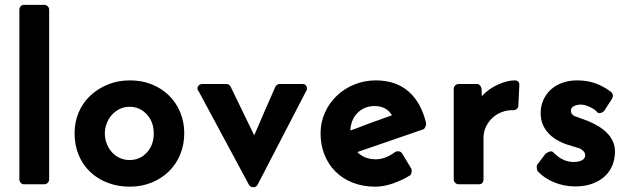

<svg xmlns="http://www.w3.org/2000/svg" viewBox="-20 -761 2615 793"><path d="M163 -741Q171 -741 177 -735Q183 -729 183 -721V-20Q183 -12 177 -6Q171 0 163 0H78Q71 0 65.5 -6Q60 -12 60 -20V-721Q60 -729 65.5 -735Q71 -741 78 -741Z M517 -429Q566 -429 607 -412.5Q648 -396 678 -366.5Q708 -337 724.5 -297Q741 -257 741 -211Q741 -164 724.5 -123.5Q708 -83 678 -53.5Q648 -24 606.5 -7Q565 10 516 10Q467 10 425 -6Q383 -22 352.5 -51Q322 -80 305 -120.5Q288 -161 288 -211Q288 -257 305 -297Q322 -337 353 -366Q384 -395 425.5 -412Q467 -429 517 -429ZM515 -100Q558 -100 586.5 -131Q615 -162 615 -210Q615 -257 587 -288Q558 -320 515 -320Q493 -320 474.5 -311Q456 -302 442.5 -287Q429 -272 421 -252Q413 -232 413 -210Q413 -187 421 -167Q429 -147 442.5 -132Q456 -117 475 -108.5Q494 -100 515 -100Z M1229 -414Q1241 -414 1246 -404.5Q1251 -395 1245 -385V-386Q1195 -289 1145 -193Q1095 -97 1045 0Q1043 5 1038.5 8.5Q1034 12 1029 12H1024Q1019 12 1014 8.5Q1009 5 1007 0L800 -385V-384Q792 -395 798 -404.5Q804 -414 815 -414H917Q921 -414 926 -410.5Q931 -407 933 -402L1030 -202L1077 -311L1117 -402Q1119 -407 1124 -410.5Q1129 -414 1134 -414Z M1679 -64Q1681 -59 1680 -50.5Q1679 -42 1674 -37Q1642 -17 1603.5 -3.5Q1565 10 1530 10Q1479 10 1437 -6.5Q1395 -23 1365.5 -52.5Q1336 -82 1320 -122.5Q1304 -163 1304 -210Q1304 -256 1322 -296Q1340 -336 1371 -365.5Q1402 -395 1443.5 -412Q1485 -429 1532 -429Q1615 -429 1667.5 -383Q1720 -337 1740 -252H1739Q1741 -247 1737.5 -238.5Q1734 -230 1729 -227L1456 -133Q1470 -118 1489.5 -110.5Q1509 -103 1532 -103Q1571 -103 1612 -133Q1618 -137 1627 -136Q1636 -135 1641 -127ZM1417 -218 1427 -222V-215ZM1527 -323Q1485 -323 1457 -295Q1429 -267 1427 -222L1447 -229L1499 -249L1599 -285Q1576 -323 1527 -323Z M2121 -326Q2121 -317 2115 -311.5Q2109 -306 2103 -306Q2076 -307 2052.5 -298Q2029 -289 2012.5 -273Q1996 -257 1986.5 -236Q1977 -215 1977 -192V-20Q1977 -12 1972.5 -6Q1968 0 1959 0H1875Q1866 0 1860 -6Q1854 -12 1854 -20V-394Q1854 -402 1860 -408Q1866 -414 1875 -414H1949Q1958 -414 1962.5 -408.5Q1967 -403 1969 -395L1970 -364Q1999 -395 2037.5 -412Q2076 -429 2106 -429Q2114 -429 2119.5 -425Q2125 -421 2125 -410Z M2234 -127Q2242 -132 2250 -135Q2258 -138 2265 -132Q2304 -92 2348 -92Q2370 -92 2383.5 -99Q2397 -106 2397 -120Q2397 -130 2388.5 -138Q2380 -146 2370 -150L2371 -149L2322 -164Q2269 -182 2241 -215.5Q2213 -249 2213 -294Q2213 -322 2223.5 -346.5Q2234 -371 2253.5 -389.5Q2273 -408 2301 -418.5Q2329 -429 2364 -429Q2406 -429 2440 -416.5Q2474 -404 2503 -382Q2509 -377 2511 -370Q2513 -363 2508 -355H2509L2476 -304Q2469 -296 2459 -294Q2449 -292 2443 -302Q2431 -313 2412 -321Q2393 -329 2379 -329Q2362 -329 2350 -322.5Q2338 -316 2338 -304Q2338 -294 2344.5 -287.5Q2351 -281 2360 -279L2409 -261Q2431 -252 2451 -240Q2471 -228 2486.5 -212.5Q2502 -197 2511 -177.5Q2520 -158 2520 -136Q2520 -104 2509 -77.5Q2498 -51 2477 -32Q2456 -13 2425.5 -2Q2395 9 2356 9Q2310 9 2268.5 -8Q2227 -25 2201 -54Q2198 -57 2197 -66.5Q2196 -76 2199 -81Z"/></svg>

Font: Stadtwerke
Style: Bold
Weight: 700
Designer: Santiago Orozco
Foundry: Typemade
Version: Version 1.003